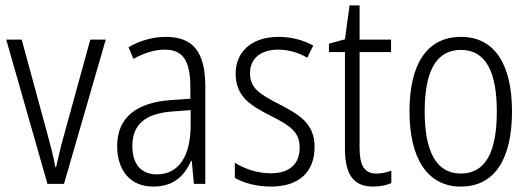

<svg xmlns="http://www.w3.org/2000/svg" viewBox="-20 -678 1956 708"><path d="M155 0H216L370 -532H313L215 -176C203 -134 194 -94 187 -62H184C177 -102 166 -143 155 -183L60 -532H3Z M592 -542C543 -542 495 -528 454 -504L472 -461C514 -484 552 -495 587 -495C653 -495 682 -457 682 -355V-314L611 -309C483 -300 412 -245 412 -139C412 -55 456 10 545 10C621 10 660 -30 685 -85H687L695 0H737V-359C737 -485 693 -542 592 -542ZM617 -267 683 -272V-216C683 -105 641 -35 558 -35C502 -35 468 -71 468 -140C468 -219 516 -260 617 -267Z M1140 -136C1140 -223 1084 -255 1009 -294C937 -331 902 -353 902 -408C902 -463 942 -495 1006 -495C1044 -495 1084 -483 1113 -465L1135 -510C1099 -530 1055 -542 1007 -542C908 -542 849 -487 849 -407C849 -322 903 -289 980 -250C1050 -215 1085 -191 1085 -134C1085 -75 1050 -39 978 -39C929 -39 880 -56 846 -78V-22C876 -5 922 10 979 10C1083 10 1140 -44 1140 -136Z M1368 -38C1322 -38 1306 -70 1306 -133V-486H1422V-532H1306V-658H1269L1252 -533L1193 -517V-486H1252V-130C1252 -35 1283 10 1356 10C1383 10 1405 5 1423 -3V-49C1409 -43 1388 -38 1368 -38Z M1868 -267C1868 -439 1805 -542 1680 -542C1555 -542 1490 -443 1490 -267C1490 -93 1557 10 1679 10C1805 10 1868 -93 1868 -267ZM1546 -267C1546 -413 1587 -494 1680 -494C1774 -494 1812 -408 1812 -267C1812 -118 1771 -38 1679 -38C1588 -38 1546 -121 1546 -267Z"/></svg>

Font: Noto Sans Kannada Condensed Light
Style: Regular
Weight: 300
Width: 3
Designer: Jelle Bosma - Monotype Design Team
Foundry: Monotype Imaging Inc.
Version: Version 2.005